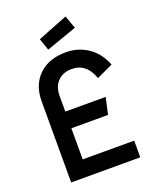

<svg xmlns="http://www.w3.org/2000/svg" viewBox="-148 -887 792 974"><g transform="rotate(-20 248.5 -400.5)"><path d="M164 -737 326 -801 351 -731 186 -673ZM378 -348 358 -258H160V-90H438V0H65V-438Q65 -525 118 -577.5Q171 -630 265 -630Q331 -630 383.5 -594.5Q436 -559 462 -492L374 -451Q343 -540 264 -540Q217 -540 188.5 -511.5Q160 -483 160 -431V-348Z"/></g></svg>

Font: Gulax
Style: Regular
Weight: 400
Designer: Morgan Gilbert
Foundry: VTF
Version: Version 1.001;hotconv 1.0.109;makeotfexe 2.5.65596